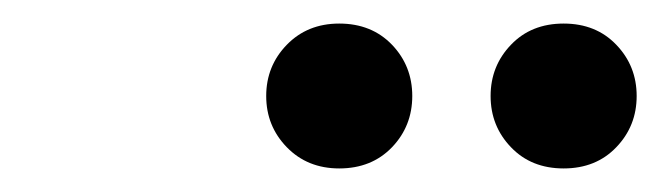

<svg xmlns="http://www.w3.org/2000/svg" viewBox="-20 -669 560 163"><path d="M268 -526Q241 -526 223.5 -544Q206 -562 206 -587.5Q206 -613 223.5 -631Q241 -649 268 -649Q295.5 -649 312.8 -631Q330 -613 330 -587.5Q330 -562 312.8 -544Q295.5 -526 268 -526ZM458.5 -526Q431 -526 413.8 -544Q396.5 -562 396.5 -587.5Q396.5 -613 413.8 -631Q431 -649 458.5 -649Q486 -649 503.2 -631Q520.5 -613 520.5 -587.5Q520.5 -562 503.2 -544Q486 -526 458.5 -526Z"/></svg>

Font: Newsreader Text SemiBold
Style: Italic
Weight: 600
Italic angle: -17°
Designer: Hugues Gentile
Foundry: Production Type
Version: Version 1.001